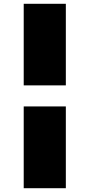

<svg xmlns="http://www.w3.org/2000/svg" viewBox="-20 -848 472 1012"><path d="M105 -828H327V-398H105ZM327 144H105V-287H327Z"/></svg>

Font: Poppins Black A&M
Style: Regular
Weight: 900
Designer: Ninad Kale (Devanagari), Jonny Pinhorn (Latin)
Foundry: Indian Type Foundry
Version: 4.004